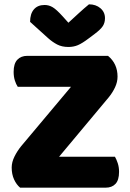

<svg xmlns="http://www.w3.org/2000/svg" viewBox="-20 -867 600 887"><path d="M73 0Q56 -14 45 -38Q34 -62 34 -93Q34 -118 47 -144Q60 -170 78 -192L308 -466H62Q54 -478 48.5 -495.5Q43 -513 43 -535Q43 -573 60 -591Q77 -609 106 -609H479Q523 -573 523 -513Q523 -488 511.5 -463.5Q500 -439 482 -417L253 -143H511Q518 -131 524 -113Q530 -95 530 -73Q530 -35 513.5 -17.5Q497 0 468 0ZM296 -762Q321 -785 345 -807Q369 -829 391 -847Q423 -847 444 -829Q465 -811 465 -783Q465 -762 455 -746.5Q445 -731 417 -710L389 -689Q360 -667 340 -658.5Q320 -650 296 -650Q266 -650 244 -661.5Q222 -673 202 -691L119 -766Q119 -803 136.5 -823.5Q154 -844 186 -844Q206 -844 223.5 -833.5Q241 -823 269 -792Z"/></svg>

Font: Baloo Thambi 2 ExtraBold
Style: Regular
Weight: 800
Designer: Aadarsh Rajan and Ek Type
Foundry: Ek Type
Version: Version 1.640;hotconv 1.0.111;makeotfexe 2.5.65597; ttfautoh